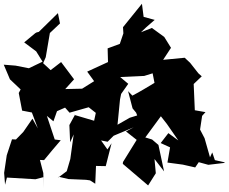

<svg xmlns="http://www.w3.org/2000/svg" viewBox="-33 -931 1219 1024"><path d="M792 -825 733 -841 724 -911 623 -786 625 -753 606 -697 541 -673 543 -600 432 -549 469 -498 405 -458 315 -456 362 -508 293 -600 237 -557 197 -594 211 -626 233 -755 287 -806 276 -861 174 -761 162 -758 155 -754 96 -705 160 -657 194 -602 121 -567 50 -581 -13 -586 20 -508 77 -454 67 -435 85 -341 137 -331 169 -246 140 -298 91 -227 52 -187 31 -188 3 -103 -11 -9 -6 54 4 16 156 25 198 14 200 73 198 -8 180 -78 202 -77C231 -113 261 -148 291 -183L259 -187L217 -313L252 -284L271 -338L314 -357L338 -330L440 -359L478 -329L469 -287L364 -318L367 -319L337 -264L341 -172L360 -214C354 -170 348 -127 342 -83L323 -18L275 18L281 12L332 24L426 28L447 31L475 49L479 -46L531 -45L562 -167L540 -134L506 -182L541 -175L573 -207L680 -252L639 -230L696 -185L623 -67L622 -57L757 58L798 -7L791 -83L842 -17L812 -158L778 -187L742 -198L825 -311L857 -270L918 -182L865 -221L824 -168L874 -145L860 -64L942 -53L1008 -38L1027 -66L1078 -52L1163 -62L1166 -65L1113 -77L1099 -118L1087 -92L1058 -194L1034 -240L1045 -313L1063 -333L1006 -343L1000 -483L1043 -524L1025 -540L981 -596L952 -623L837 -612L879 -676L843 -734L777 -782L719 -759L744 -783ZM784 -348 769 -337 659 -303 582 -259 593 -258 607 -400 613 -430 651 -484 608 -520 736 -526 781 -540 791 -489C752 -466 714 -442 673 -421L650 -445L674 -353L693 -330L725 -247L742 -300Z"/></svg>

Font: Hussar Lance
Style: ExBd
Weight: 700
Foundry: Cannot Into Space Fonts, PlusOne Fonts
Version: Version 2.270